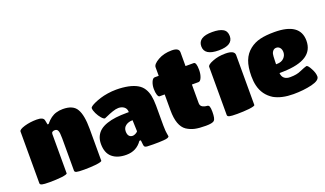

<svg xmlns="http://www.w3.org/2000/svg" viewBox="-76 -1273 2997 1771"><g transform="rotate(-20 1422.5 -387.5)"><path d="M688 -332V-20Q688 -9.3 630.9 -2Q573.7 3.9 513.2 3.9Q455.6 3.9 437.7 -1.2Q419.9 -6.3 419.9 -20V-336.9Q419.9 -394.5 411.1 -412.1Q404.3 -429.7 382.8 -431.2Q348.1 -431.2 348.1 -404.8V-20Q348.1 -9.3 292 -2Q236.3 3.9 175.8 3.9Q118.2 3.9 99.1 -1.2Q80.1 -6.3 80.1 -20V-526.9Q80.1 -546.9 137.2 -564Q193.4 -580.1 256.8 -580.1Q320.8 -580.1 328.1 -547.9L336.9 -503.9H347.2Q397 -565.4 452.1 -580.1Q480.5 -588.9 516.1 -588.9Q617.7 -588.9 651.9 -527.8Q688 -467.3 688 -332Z M925.8 8.8Q837.9 8.8 787.8 -34.2Q737.8 -77.1 737.8 -165Q737.8 -207 752.9 -239.3Q768.1 -271.5 795.2 -293Q822.3 -314.5 863 -328.4Q903.8 -342.3 952.4 -348.1Q1001 -354 1062 -354H1080.1Q1080.1 -387.7 1057.4 -405.3Q1034.7 -422.9 1002 -422.9Q977.1 -422.9 942.6 -410.9Q908.2 -398.9 882.6 -387Q856.9 -375 854 -375Q841.3 -375 821.5 -397.7Q801.8 -420.4 786.4 -451.9Q771 -483.4 771 -505.9Q771 -512.2 784.4 -522.2Q797.9 -532.2 823.7 -543.7Q849.6 -555.2 881.8 -565.4Q914.1 -575.7 956.5 -582.3Q999 -588.9 1041 -588.9Q1102.5 -588.9 1157.2 -578.1Q1210 -566.9 1245.1 -546.6Q1280.3 -526.4 1300.3 -494.1Q1320.3 -461.9 1328.4 -421.9Q1336.4 -381.8 1336.9 -325.2V-129.9Q1336.9 -101.6 1338.9 -77.1Q1340.3 -64 1342.3 -50.5Q1344.2 -37.1 1345.7 -29.8Q1347.2 -22.5 1347.2 -21Q1347.2 -12.7 1334 -7.3Q1320.8 -2 1292.7 0Q1264.6 2 1244.9 2.4Q1225.1 2.9 1189 2.9Q1145 2.9 1129.6 1.2Q1114.3 -0.5 1107.9 -6.1Q1101.6 -11.7 1100.1 -27.8L1095.2 -71.8H1081.1Q1025.9 8.8 925.8 8.8ZM1090.8 -162.1 1086.9 -272Q1046.9 -272 1019.5 -252Q992.2 -231.9 992.2 -196.8Q992.2 -166 1005.1 -151.1Q1018.1 -136.2 1040 -136.2Q1050.8 -136.2 1063.5 -142.1Q1076.2 -147.9 1083.5 -154.1Q1090.8 -160.2 1090.8 -162.1Z M1520 -34.2Q1446.8 -84 1446.8 -237.8V-394H1397Q1385.3 -394 1377.4 -417.2Q1369.6 -440.4 1369.6 -476.1Q1369.6 -514.2 1382.6 -544.2Q1395.5 -574.2 1415 -574.2H1453.6V-658.2Q1453.6 -688.5 1510.7 -721.2Q1567.4 -753.9 1646 -753.9Q1716.8 -753.9 1716.8 -709V-574.2H1796.9Q1822.8 -574.2 1822.8 -499Q1822.8 -456.5 1809.8 -425.3Q1796.9 -394 1778.8 -394H1713.9V-210.9Q1713.9 -183.6 1736.8 -171.9Q1760.7 -161.1 1776.9 -161.1Q1793.9 -161.1 1799.8 -145Q1805.7 -128.9 1805.7 -92.8Q1805.7 -24.9 1788.1 -8.8Q1770 7.8 1706.1 7.8Q1640.1 7.8 1598.6 -1.2Q1557.1 -10.3 1520 -34.2Z M2190.4 -509.8V-20Q2190.4 -9.3 2132.3 -2Q2075.2 3.9 2014.6 3.9Q1957 3.9 1938.2 -1.2Q1919.4 -6.3 1919.4 -20V-492.2Q1919.4 -513.7 1975.6 -535.2Q2030.8 -557.1 2099.6 -557.1Q2190.4 -557.1 2190.4 -509.8ZM2054.7 -785.2Q2124 -785.2 2159.7 -764.4Q2195.3 -743.7 2195.3 -694.8Q2195.3 -605 2055.7 -605Q1915.5 -605 1915.5 -694.8Q1915.5 -785.2 2054.7 -785.2Z M2609.4 -386.2Q2609.4 -414.1 2595 -430.9Q2580.6 -447.8 2558.1 -446.8Q2541 -446.3 2529.1 -434.1Q2517.1 -421.9 2513.2 -404.8Q2509.3 -386.7 2508.3 -339.8L2507.3 -304.2H2517.1Q2560.1 -304.2 2584.7 -328.9Q2609.4 -353.5 2609.4 -386.2ZM2548.3 -217.8 2509.3 -216.8Q2512.2 -181.2 2533.9 -164.1Q2555.7 -147 2591.3 -147.9Q2655.3 -147.9 2695.3 -167Q2713.4 -175.3 2737.3 -184.1Q2761.2 -192.9 2764.2 -192.9Q2779.3 -192.9 2803.2 -147Q2827.1 -104 2827.1 -67.9Q2825.7 -29.3 2746.1 -9.8Q2664.6 9.8 2565.4 9.8Q2450.7 9.8 2375.5 -32.2Q2288.6 -85.9 2265.1 -186Q2255.4 -227.1 2255.4 -277.8Q2255.4 -368.7 2278.3 -428.2Q2301.3 -487.8 2350.1 -525.9Q2394.5 -561 2451.9 -575Q2509.3 -588.9 2592.3 -588.9Q2845.2 -588.9 2845.2 -413.1Q2845.2 -318.4 2771.2 -270Q2697.3 -221.7 2548.3 -217.8Z"/></g></svg>

Font: GGS TheRock Black
Style: Regular
Weight: 900
Designer: Rodrigo Fuenzalida (2012); Goodgame Studios (2014)
Foundry: Rodrigo Fuenzalida,2012;  GGS,2014
Version: Version 1.002 | FøM Mod